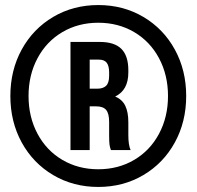

<svg xmlns="http://www.w3.org/2000/svg" viewBox="-20 -730 778 760"><path d="M369 10Q270 10 190.5 -37Q111 -84 66 -166Q21 -248 21 -350Q21 -452 66 -534Q111 -616 190.5 -663Q270 -710 369 -710Q468 -710 547.5 -663Q627 -616 672 -534Q717 -452 717 -350Q717 -248 672 -166Q627 -84 547.5 -37Q468 10 369 10ZM369 -60Q448 -60 511 -97Q574 -134 609.5 -200.5Q645 -267 645 -350Q645 -433 609.5 -499.5Q574 -566 511 -603Q448 -640 369 -640Q290 -640 227 -603Q164 -566 128.5 -499.5Q93 -433 93 -350Q93 -267 128.5 -200.5Q164 -134 227 -97Q290 -60 369 -60ZM259 -564H375Q433 -564 460.5 -536.5Q488 -509 488 -452V-443Q488 -373 436 -348Q464 -336 476 -311Q488 -286 488 -246V-195Q488 -156 497 -136H419Q415 -147 413.5 -157.5Q412 -168 412 -196V-247Q412 -281 400 -295Q388 -309 361 -309H335V-136H259ZM366 -379Q388 -379 400 -390.5Q412 -402 412 -430V-443Q412 -469 402.5 -481.5Q393 -494 371 -494H335V-379Z"/></svg>

Font: Booming Bebas 2
Style: Regular
Weight: 400
Designer: Ryoichi Tsunekawa
Foundry: Ryoichi Tsunekawa
Version: Version 2.000